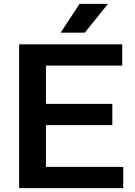

<svg xmlns="http://www.w3.org/2000/svg" viewBox="-20 -968 696 988"><path d="M78.5 0V-740H609V-630.5H216.5V-109.5H614V0ZM154.5 -324V-433.5H558V-324ZM292 -800 389.5 -948H535.5L416.5 -800Z"/></svg>

Font: Encode Sans SC SemiExpanded SemiBold
Style: Regular
Weight: 600
Width: 6
Designer: Multiple Designers
Foundry: Impallari Type
Version: Version 3.002